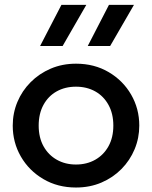

<svg xmlns="http://www.w3.org/2000/svg" viewBox="-20 -780 644 814"><path d="M302 15Q224.5 15 163.8 -20.8Q103 -56.5 68.5 -116.2Q34 -176 34 -247.5Q34 -300.5 53.8 -347.8Q73.5 -395 109.8 -431.5Q146 -468 195 -489Q244 -510 302.5 -510Q380 -510 440.8 -474.2Q501.5 -438.5 536 -378.8Q570.5 -319 570.5 -247.5Q570.5 -195 550.8 -147.5Q531 -100 495 -63.5Q459 -27 410 -6Q361 15 302 15ZM302 -82.5Q348 -82.5 383.8 -102.8Q419.5 -123 440 -160Q460.5 -197 460.5 -247.5Q460.5 -298 440 -335.2Q419.5 -372.5 383.8 -392.5Q348 -412.5 302 -412.5Q256 -412.5 220.2 -392.5Q184.5 -372.5 164.2 -335.2Q144 -298 144 -247.5Q144 -197 164.5 -160Q185 -123 220.8 -102.8Q256.5 -82.5 302 -82.5ZM352 -585 442 -759.5H548L447 -585ZM150 -585 240.5 -759.5H346L245.5 -585Z"/></svg>

Font: Geologica Cursive
Style: Regular
Weight: 400
Designer: Sindre Bremnes, Frode Helland
Foundry: Monokrom Skriftforlag AS
Version: Version 1.010;gftools[0.9.28]